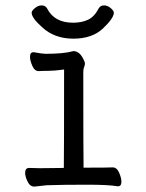

<svg xmlns="http://www.w3.org/2000/svg" viewBox="-20 -684 540 710"><path d="M135 -584Q97 -618 97 -637Q97 -644 109 -654Q121 -664 134 -664Q148 -664 154 -653Q181 -600 250 -600Q282 -600 305.5 -611Q329 -622 345 -653Q351 -664 365 -664Q378 -664 389.5 -654Q401 -644 401 -637Q401 -617 361 -579Q321 -541 251 -541Q181 -541 135 -584ZM107 6Q91 6 82 -12.5Q73 -31 73 -45Q73 -63 88 -63L128 -62L216 -63Q217 -110 217 -427Q181 -422 158 -422Q135 -422 123 -421Q108 -421 99.5 -440.5Q91 -460 91 -474Q91 -491 104 -491Q138 -485 148 -485Q217 -485 251 -495Q274 -495 288 -466Q294 -455 294 -449Q294 -442 291 -435.5Q288 -429 288 -416Q288 -129 289 -64Q384 -64 397 -65Q412 -65 420.5 -45.5Q429 -26 429 -12Q429 5 416 5Q381 -1 304 -1Q209 -1 153 1Z"/></svg>

Font: Moon Stars Kai HW
Style: Regular
Weight: 400
Designer: GuiWonder
Version: Version 1.101